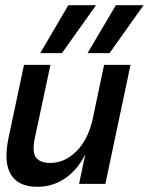

<svg xmlns="http://www.w3.org/2000/svg" viewBox="-20 -703 586 734"><path d="M71.8 -455.1H172.9L112.8 -173.8Q102.1 -121.1 117.9 -100.6Q133.8 -80.1 171.9 -80.1Q228 -80.1 272.9 -125.5Q317.9 -170.9 335 -251L377.9 -455.1H479L382.8 0H282.2L306.2 -113.8Q277.8 -55.2 230 -22Q182.1 11.2 122.1 11.2Q51.8 11.2 22.5 -34.4Q-6.8 -80.1 12.2 -173.8ZM398.9 -500H314.9L422.9 -683.1H528.8ZM216.8 -500H133.8L241.2 -683.1H347.2Z"/></svg>

Font: Anonymous Pro
Style: Bold Italic
Weight: 700
Italic angle: -12°
Monospace: yes
Designer: Mark Simonson
Version: Version 1.003